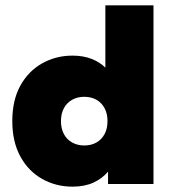

<svg xmlns="http://www.w3.org/2000/svg" viewBox="-20 -688 640 718"><path d="M251 10Q189 10 137.5 -19Q86 -48 56 -103Q26 -158 26 -235Q26 -313 56 -367.5Q86 -422 137.5 -451Q189 -480 251 -480Q291 -480 322 -468Q353 -456 374 -435V-668H554V0H384V-46Q362 -20 329 -5Q296 10 251 10ZM295 -144Q321 -144 340.5 -155Q360 -166 371 -186.5Q382 -207 382 -235Q382 -263 371 -283.5Q360 -304 340.5 -315Q321 -326 295 -326Q270 -326 250 -315Q230 -304 219 -283.5Q208 -263 208 -235Q208 -207 219 -186.5Q230 -166 250 -155Q270 -144 295 -144Z"/></svg>

Font: Gantari Black
Style: Regular
Weight: 900
Version: Version 1.000